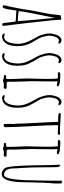

<svg xmlns="http://www.w3.org/2000/svg" viewBox="718 -1436 733 2208"><g transform="rotate(90 1084.0 -331.5)"><path d="M244 -13Q235 -86 233 -104L228 -144Q206 -149 178 -149L142 -151Q118 -154 107 -154Q101 -154 100 -149Q100 -146 99 -146L97 -126Q96 -108 86 -54Q81 -27 74 -12Q66 5 59 5Q53 5 46 -0.5Q39 -6 39 -12L40 -15L41 -18Q59 -89 71 -159L83 -221L95 -297Q95 -297 106 -363Q111 -390 124 -450Q138 -518 141 -543Q142 -546 145 -580Q149 -618 152 -636Q155 -662 158 -666H165Q168 -665 172 -665Q184 -665 190 -671Q197 -671 202.5 -666.5Q208 -662 208 -656Q208 -608 215 -546Q219 -514 221 -493Q232 -364 277 -9V-6Q277 4 269 9Q254 9 250 5.5Q246 2 244 -13ZM223 -171Q213 -315 185 -596L131 -329Q108 -214 108 -184Q108 -179 146 -175Q184 -171 213 -171Z M364 -12 369 -20Q373 -20 387 -17Q398 -13 405 -13Q427 -13 444 -30.5Q461 -48 470 -76Q484 -128 484 -174Q484 -243 442 -322Q416 -368 402 -395Q388 -422 377 -457Q364 -498 364 -536Q364 -572 382 -621Q391 -644 407.5 -658.5Q424 -673 443 -673Q456 -673 468.5 -664Q481 -655 481 -645Q481 -637 468 -637Q464 -637 458 -640Q452 -643 447 -643Q432 -643 420 -631Q408 -619 402 -600Q390 -563 390 -532Q390 -513 395 -493Q396 -487 397 -483Q398 -479 398 -477L404 -457L409 -439L417 -421Q420 -414 423.5 -408.5Q427 -403 430 -398L442 -377Q446 -371 459 -348.5Q472 -326 483 -301Q493 -280 498 -261.5Q503 -243 507 -217Q510 -192 510 -162Q510 -114 497 -72Q479 -22 445 -2Q426 10 401 10L396 12Q385 10 375 3.5Q365 -3 364 -12ZM476 -640Q476 -641 475 -641V-640Z M590 -12 595 -20Q599 -20 613 -17Q624 -13 631 -13Q653 -13 670 -30.5Q687 -48 696 -76Q710 -128 710 -174Q710 -243 668 -322Q642 -368 628 -395Q614 -422 603 -457Q590 -498 590 -536Q590 -572 608 -621Q617 -644 633.5 -658.5Q650 -673 669 -673Q682 -673 694.5 -664Q707 -655 707 -645Q707 -637 694 -637Q690 -637 684 -640Q678 -643 673 -643Q658 -643 646 -631Q634 -619 628 -600Q616 -563 616 -532Q616 -513 621 -493Q622 -487 623 -483Q624 -479 624 -477L630 -457L635 -439L643 -421Q646 -414 649.5 -408.5Q653 -403 656 -398L668 -377Q672 -371 685 -348.5Q698 -326 709 -301Q719 -280 724 -261.5Q729 -243 733 -217Q736 -192 736 -162Q736 -114 723 -72Q705 -22 671 -2Q652 10 627 10L622 12Q611 10 601 3.5Q591 -3 590 -12ZM702 -640Q702 -641 701 -641V-640Z M884 -10Q879 -10 876 -9H868Q846 -9 840 -19Q840 -26 848 -31L853 -36H882L886 -40L888 -49L889 -61Q889 -122 886 -170L884 -207L882 -280Q882 -319 885 -397L887 -513Q887 -589 882 -629Q873 -632 852 -632L841 -631Q835 -630 828 -630Q809 -630 809 -647Q809 -651 818 -655Q827 -659 833 -659Q871 -659 909 -655Q932 -654 955 -646Q973 -640 973 -629Q973 -627 970 -621L947 -619Q940 -625 918 -625L913 -622Q916 -613 916 -569Q916 -503 915 -450L913 -331Q913 -286 917 -222Q920 -149 920 -112V-99Q919 -92 919 -81Q919 -58 922 -53L921 -51Q921 -41 943 -41Q952 -41 958 -42H973Q1002 -42 1002 -28Q1002 -19 996 -13.5Q990 -8 980 -8Q971 -8 964 -10Q956 -11 947 -11Q941 -11 929 -6Q917 0 911 0Q888 0 884 -10Z M1073 -12 1078 -20Q1082 -20 1096 -17Q1107 -13 1114 -13Q1136 -13 1153 -30.5Q1170 -48 1179 -76Q1193 -128 1193 -174Q1193 -243 1151 -322Q1125 -368 1111 -395Q1097 -422 1086 -457Q1073 -498 1073 -536Q1073 -572 1091 -621Q1100 -644 1116.5 -658.5Q1133 -673 1152 -673Q1165 -673 1177.5 -664Q1190 -655 1190 -645Q1190 -637 1177 -637Q1173 -637 1167 -640Q1161 -643 1156 -643Q1141 -643 1129 -631Q1117 -619 1111 -600Q1099 -563 1099 -532Q1099 -513 1104 -493Q1105 -487 1106 -483Q1107 -479 1107 -477L1113 -457L1118 -439L1126 -421Q1129 -414 1132.5 -408.5Q1136 -403 1139 -398L1151 -377Q1155 -371 1168 -348.5Q1181 -326 1192 -301Q1202 -280 1207 -261.5Q1212 -243 1216 -217Q1219 -192 1219 -162Q1219 -114 1206 -72Q1188 -22 1154 -2Q1135 10 1110 10L1105 12Q1094 10 1084 3.5Q1074 -3 1073 -12ZM1185 -640Q1185 -641 1184 -641V-640Z M1406 -14 1405 -51Q1404 -67 1404 -87Q1404 -97 1405 -104L1406 -122Q1406 -132 1402 -146Q1402 -213 1392 -395Q1382 -571 1381 -634Q1319 -634 1298 -637Q1278 -642 1278 -653Q1283 -664 1297 -664Q1327 -664 1384 -660Q1436 -655 1471 -655H1492L1513 -656Q1531 -656 1531 -643Q1531 -637 1524.5 -633.5Q1518 -630 1509 -630Q1489 -630 1467 -632L1424 -634Q1420 -634 1420 -631Q1419 -628 1419 -612Q1419 -515 1431 -318Q1442 -114 1442 -25Q1442 -18 1433.5 -12Q1425 -6 1417 -6Z M1664 -10Q1659 -10 1656 -9H1648Q1626 -9 1620 -19Q1620 -26 1628 -31L1633 -36H1662L1666 -40L1668 -49L1669 -61Q1669 -122 1666 -170L1664 -207L1662 -280Q1662 -319 1665 -397L1667 -513Q1667 -589 1662 -629Q1653 -632 1632 -632L1621 -631Q1615 -630 1608 -630Q1589 -630 1589 -647Q1589 -651 1598 -655Q1607 -659 1613 -659Q1651 -659 1689 -655Q1712 -654 1735 -646Q1753 -640 1753 -629Q1753 -627 1750 -621L1727 -619Q1720 -625 1698 -625L1693 -622Q1696 -613 1696 -569Q1696 -503 1695 -450L1693 -331Q1693 -286 1697 -222Q1700 -149 1700 -112V-99Q1699 -92 1699 -81Q1699 -58 1702 -53L1701 -51Q1701 -41 1723 -41Q1732 -41 1738 -42H1753Q1782 -42 1782 -28Q1782 -19 1776 -13.5Q1770 -8 1760 -8Q1751 -8 1744 -10Q1736 -11 1727 -11Q1721 -11 1709 -6Q1697 0 1691 0Q1668 0 1664 -10Z M1914 -20Q1900 -38 1892 -121Q1884 -204 1882 -311Q1882 -335 1881 -347Q1879 -598 1873 -644L1879 -658Q1902 -655 1902 -603L1905 -338Q1905 -310 1910 -232Q1916 -162 1916 -126Q1916 -12 1991 -12Q2037 -12 2050 -222L2051 -242Q2058 -517 2058 -649L2057 -658Q2056 -662 2056 -667Q2056 -678 2073 -678Q2085 -678 2088 -672Q2090 -662 2090 -637Q2090 -561 2084 -535L2085 -529Q2085 -516 2082 -489L2080 -449V-439Q2081 -435 2081 -429Q2079 -405 2079 -383Q2078 -376 2078 -361Q2076 -266 2074 -196Q2071 -109 2050 -49Q2028 15 1979 15Q1963 15 1944.5 4.5Q1926 -6 1914 -20Z"/></g></svg>

Font: Amatic SC
Style: Regular
Weight: 400
Designer: Multiple Designers
Foundry: Vernon Adams
Version: Version 2.505